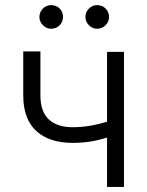

<svg xmlns="http://www.w3.org/2000/svg" viewBox="-20 -734 579 754"><path d="M466.8 0H400.4V-193.8Q366.2 -183.1 334 -178Q301.8 -172.9 265.6 -172.9Q173.3 -172.9 122.3 -219.7Q71.3 -266.6 71.3 -359.4V-532.2H138.7V-359.4Q138.7 -295.9 171.6 -265.1Q204.6 -234.4 264.6 -234.4Q331.5 -234.4 400.4 -256.3V-530.3H466.8ZM134.8 -667Q134.8 -686.5 148.4 -700.2Q162.1 -713.9 180.7 -713.9Q201.2 -713.9 214.4 -700.4Q227.5 -687 227.5 -667Q227.5 -648.4 214.1 -634.8Q200.7 -621.1 180.7 -621.1Q162.6 -621.1 148.7 -635Q134.8 -648.9 134.8 -667ZM315.4 -667Q315.4 -686.5 329.1 -700.2Q342.8 -713.9 361.3 -713.9Q381.3 -713.9 394.8 -700.4Q408.2 -687 408.2 -667Q408.2 -648.4 394.5 -634.8Q380.9 -621.1 361.3 -621.1Q343.3 -621.1 329.3 -635Q315.4 -648.9 315.4 -667Z"/></svg>

Font: Pretendard Std Light
Style: Regular
Weight: 300
Designer: Base glyphs from Inter by Rasmus Andersson; Hangeul glyphs from Noto Sans CJK(Source Han Sans) by Jang Soo-young and Kan
Foundry: Kil Hyung-jin
Version: Version 1.309